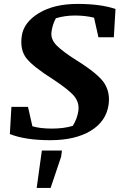

<svg xmlns="http://www.w3.org/2000/svg" viewBox="-20 -691 627 961"><path d="M558.1 -646 549.8 -504.4H472.7L450.7 -602.5Q406.7 -613.3 355.5 -613.3Q304.2 -613.3 259.8 -599.6Q243.2 -570.3 237.8 -532.2Q232.4 -494.1 264.6 -462.4Q296.9 -430.7 360.8 -390.6Q473.6 -320.3 502.9 -273.4Q532.2 -226.6 523.4 -166.5Q511.2 -83 433.6 -36.1Q356 10.7 231.4 10.7Q106.9 10.7 29.3 -20L37.1 -156.2H120.1L142.1 -59.1Q180.7 -47.4 239.7 -47.4Q298.8 -47.4 344.2 -61Q366.2 -95.7 372.1 -135.3Q377.9 -175.3 353.5 -207Q329.1 -238.8 247.1 -293Q145 -357.4 111.8 -399.9Q79.1 -442.4 88.9 -510.7Q98.6 -579.1 174.8 -625.5Q251 -671.4 367.7 -671.4Q484.4 -671.4 558.1 -646ZM189.5 62.5H290L286.1 92.8L233.4 249.5H163.6Z"/></svg>

Font: NoticiaText-BoldItalic
Style: Bold Italic
Weight: 700
Italic angle: -8°
Designer: JM Sole
Foundry: JM Sole
Version: Version 1.003